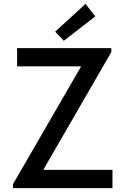

<svg xmlns="http://www.w3.org/2000/svg" viewBox="-20 -967 646 987"><path d="M46.9 0V-20.5L396 -624V-626H67.9V-719.7H552.2V-699.2L203.6 -95.7V-93.8H558.1V0ZM308.1 -757.3 263.7 -804.2 419.4 -946.8 469.7 -882.8Z"/></svg>

Font: Reddit Sans Medium
Style: Regular
Weight: 500
Designer: Stephen Hutchings
Foundry: Reddit
Version: Version 1.014